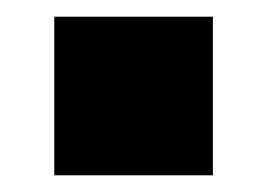

<svg xmlns="http://www.w3.org/2000/svg" viewBox="-20 -210 320 230"><path d="M235 0H45V-190H235Z"/></svg>

Font: Tanohe Sans Black
Style: Regular
Weight: 900
Designer: Village Type and Design LLC & Cristiano Sobral
Foundry: Cooper Hewitt Smithsonian Design Museum
Version: Version 1.00;March 11, 2020;FontCreator 12.0.0.2522 64-bit; 